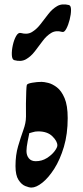

<svg xmlns="http://www.w3.org/2000/svg" viewBox="-20 -846 377 871"><path d="M168.9 -474.6Q179.2 -474.6 198.5 -470Q217.8 -465.3 238.3 -449.7Q258.8 -434.1 272.9 -400.9Q287.1 -367.7 287.1 -310.1Q287.1 -237.8 269.8 -179.7Q252.4 -121.6 226.1 -80.3Q199.7 -39.1 171.9 -17.1Q144 4.9 122.6 4.9Q111.8 4.9 94.7 -2Q77.6 -8.8 64 -29.8Q50.3 -50.8 50.3 -92.8Q50.3 -143.1 62.3 -183.3Q74.2 -223.6 85.9 -256.1Q97.7 -288.6 97.7 -314.5Q97.7 -320.3 110.4 -318.1Q123 -315.9 123 -303.2Q123 -290 117.2 -262.5Q111.3 -234.9 105.7 -206.3Q100.1 -177.7 100.1 -161.1Q100.1 -141.1 110.8 -127.9Q121.6 -114.7 142.1 -114.7Q169.9 -114.7 192.1 -128.7Q214.4 -142.6 227.3 -159.7Q240.2 -176.8 240.2 -186.5Q240.2 -205.6 217.5 -227.8Q194.8 -250 153.3 -250Q138.7 -250 126.7 -245.8Q114.7 -241.7 107.9 -241.7Q103.5 -241.7 101.1 -262.2Q98.6 -282.7 97.9 -313.5Q97.2 -344.2 97.7 -376.2Q98.1 -408.2 99.1 -431.9Q100.1 -455.6 101.6 -460.4Q103.5 -466.8 126 -470.7Q148.4 -474.6 168.9 -474.6ZM262.2 -701.2Q233.4 -709.5 212.2 -696.5Q190.9 -683.6 173.6 -660.2Q156.2 -636.7 138.2 -613.3Q120.1 -589.8 97.9 -577.1Q75.7 -564.5 44.4 -573.2Q34.7 -576.2 33.7 -596.2Q32.7 -616.2 38.1 -640.9Q43.5 -665.5 53.2 -682.6Q63 -699.7 74.7 -696.3Q104 -688 125 -700.7Q146 -713.4 163.6 -736.1Q181.2 -758.8 199 -782Q216.8 -805.2 239 -818.1Q261.2 -831.1 292.5 -823.2Q302.2 -820.8 302.2 -801Q302.2 -781.2 296.1 -757.1Q290 -732.9 280.8 -715.6Q271.5 -698.2 262.2 -701.2Z"/></svg>

Font: Awami Nastaliq
Style: Bold
Weight: 700
Designer: Peter Martin, SIL International
Foundry: SIL International
Version: Version 3.100